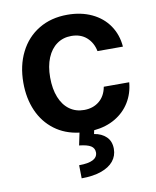

<svg xmlns="http://www.w3.org/2000/svg" viewBox="-85 -602 722 886"><g transform="rotate(-10 276.5 -159.5)"><path d="M291 -537.1Q355 -537.1 405 -513.7Q455.1 -490.2 484.6 -447.3Q514.2 -404.3 518.6 -347.7H399.4Q391.6 -387.7 363.8 -412.6Q335.9 -437.5 292 -437.5Q253.4 -437.5 224.4 -416.7Q195.3 -396 179.2 -357.2Q163.1 -318.4 163.1 -265.6Q163.1 -211.4 179 -172.1Q194.8 -132.8 223.9 -111.8Q252.9 -90.8 292 -90.8Q334 -90.8 362.8 -114.3Q391.6 -137.7 399.4 -180.7H518.6Q514.2 -128.9 489 -87.9Q463.9 -46.9 420.9 -21.5Q377.9 3.9 320.8 9.3L317.4 26.4Q352.1 31.7 373.8 52.7Q395.5 73.7 395.5 109.4Q395.5 142.1 375.7 166.5Q356 190.9 317.6 204.3Q279.3 217.8 225.6 217.8L224.6 156.2Q310.1 156.2 311.5 112.3Q311.5 91.3 294.7 80.8Q277.8 70.3 240.2 66.4L252.4 8.3Q185.5 0 137 -36.4Q88.4 -72.8 62.7 -131.1Q37.1 -189.5 37.1 -262.7Q37.1 -343.3 68.4 -405.5Q99.6 -467.8 157 -502.4Q214.4 -537.1 291 -537.1Z"/></g></svg>

Font: Pretendard SemiBold
Style: Regular
Weight: 600
Designer: Base glyphs from Inter by Rasmus Andersson; Hangeul glyphs from Noto Sans CJK(Source Han Sans) by Jang Soo-young and Kan
Foundry: Kil Hyung-jin
Version: Version 1.309